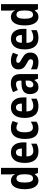

<svg xmlns="http://www.w3.org/2000/svg" viewBox="1548 -2348 810 3947"><g transform="rotate(-90 1953.5 -375.0)"><path d="M213 10Q130 10 83.5 -64Q37 -138 37 -273Q37 -409 83.5 -482.5Q130 -556 211 -556Q300 -556 344 -476H349Q347 -502 344 -526Q341 -550 341 -574V-760H475V0H369L348 -63H341Q317 -28 287.5 -9Q258 10 213 10ZM255 -101Q302 -101 322.5 -139Q343 -177 344 -256V-283Q344 -364 323.5 -403Q303 -442 254 -442Q174 -442 174 -274Q174 -101 255 -101Z M793 -556Q891 -556 945 -490Q999 -424 999 -309V-237H711Q713 -96 821 -96Q898 -96 973 -140V-28Q905 10 812 10Q695 10 636 -63.5Q577 -137 577 -270Q577 -410 633.5 -483Q690 -556 793 -556ZM793 -453Q758 -453 736 -425Q714 -397 712 -331H874Q873 -387 853 -420Q833 -453 793 -453Z M1284 10Q1173 10 1121.5 -58Q1070 -126 1070 -270Q1070 -403 1124.5 -479.5Q1179 -556 1291 -556Q1342 -556 1376.5 -546Q1411 -536 1439 -520L1401 -412Q1371 -427 1346.5 -435Q1322 -443 1298 -443Q1207 -443 1207 -271Q1207 -104 1301 -104Q1337 -104 1365.5 -115Q1394 -126 1425 -149V-31Q1394 -8 1361 1Q1328 10 1284 10Z M1718 -556Q1816 -556 1870 -490Q1924 -424 1924 -309V-237H1636Q1638 -96 1746 -96Q1823 -96 1898 -140V-28Q1830 10 1737 10Q1620 10 1561 -63.5Q1502 -137 1502 -270Q1502 -410 1558.5 -483Q1615 -556 1718 -556ZM1718 -453Q1683 -453 1661 -425Q1639 -397 1637 -331H1799Q1798 -387 1778 -420Q1758 -453 1718 -453Z M2210 -558Q2304 -558 2354 -509.5Q2404 -461 2404 -363V0H2307L2283 -73H2280Q2252 -31 2219 -10.5Q2186 10 2132 10Q2062 10 2027 -40Q1992 -90 1992 -163Q1992 -250 2042.5 -292Q2093 -334 2191 -338L2269 -341V-368Q2269 -451 2201 -451Q2170 -451 2140.5 -441.5Q2111 -432 2076 -413L2032 -510Q2072 -533 2117.5 -545.5Q2163 -558 2210 -558ZM2226 -252Q2175 -250 2152 -226Q2129 -202 2129 -161Q2129 -126 2144 -110.5Q2159 -95 2185 -95Q2222 -95 2246 -124.5Q2270 -154 2270 -205V-254Z M2846 -161Q2846 -74 2794 -32Q2742 10 2650 10Q2606 10 2570.5 2.5Q2535 -5 2501 -21V-145Q2533 -127 2572.5 -113.5Q2612 -100 2649 -100Q2680 -100 2694.5 -112.5Q2709 -125 2709 -148Q2709 -160 2704.5 -171.5Q2700 -183 2681.5 -197Q2663 -211 2620 -233Q2558 -264 2529 -302Q2500 -340 2500 -405Q2500 -477 2548.5 -516.5Q2597 -556 2681 -556Q2723 -556 2762 -546Q2801 -536 2842 -514L2802 -408Q2772 -424 2746 -435.5Q2720 -447 2685 -447Q2635 -447 2635 -408Q2635 -396 2640.5 -386Q2646 -376 2664 -363.5Q2682 -351 2721 -330Q2756 -311 2784.5 -289Q2813 -267 2829.5 -236.5Q2846 -206 2846 -161Z M3127 -556Q3225 -556 3279 -490Q3333 -424 3333 -309V-237H3045Q3047 -96 3155 -96Q3232 -96 3307 -140V-28Q3239 10 3146 10Q3029 10 2970 -63.5Q2911 -137 2911 -270Q2911 -410 2967.5 -483Q3024 -556 3127 -556ZM3127 -453Q3092 -453 3070 -425Q3048 -397 3046 -331H3208Q3207 -387 3187 -420Q3167 -453 3127 -453Z M3580 10Q3497 10 3450.5 -64Q3404 -138 3404 -273Q3404 -409 3450.5 -482.5Q3497 -556 3578 -556Q3667 -556 3711 -476H3716Q3714 -502 3711 -526Q3708 -550 3708 -574V-760H3842V0H3736L3715 -63H3708Q3684 -28 3654.5 -9Q3625 10 3580 10ZM3622 -101Q3669 -101 3689.5 -139Q3710 -177 3711 -256V-283Q3711 -364 3690.5 -403Q3670 -442 3621 -442Q3541 -442 3541 -274Q3541 -101 3622 -101Z"/></g></svg>

Font: Noto Sans Kannada Condensed
Style: Bold
Weight: 700
Width: 3
Designer: Jelle Bosma - Monotype Design Team
Foundry: Monotype Imaging Inc.
Version: Version 2.005; ttfautohint (v1.8.4.7-5d5b)